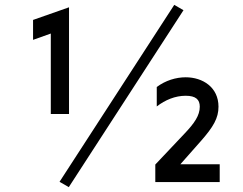

<svg xmlns="http://www.w3.org/2000/svg" viewBox="-20 -745 1000 790"><path d="M697 -725 225 3 263 25 735 -703ZM116 -581 189 -607V-276H264V-715L116 -663ZM619 4H884V-69H722L806 -164C858 -223 879 -259 879 -306C879 -386 814 -427 744 -427C704 -427 661 -414 625 -387V-307C660 -334 701 -351 744 -351C786 -351 802 -335 802 -306C802 -270 780 -238 739 -195L619 -68Z"/></svg>

Font: KT Kiyosuna Sans Bold
Style: Regular
Weight: 700
Designer: [Zen Kaku Gothic] Yoshimichi Ohira
Version: Version 1.010;Glyphs 3.1.2 (3151)